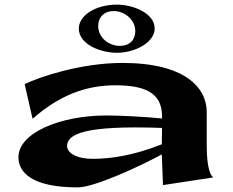

<svg xmlns="http://www.w3.org/2000/svg" viewBox="-20 -793 1009 833"><path d="M687 10 904 -23V-25C896 -29 877 -58 877 -159V-306C877 -414 781 -520 511 -520C329 -520 148 -458 87 -428L121 -279H123C238 -380 354 -423 480 -423C626 -423 683 -380 683 -287V-279C616 -286 505 -292 442 -292C240 -292 60 -216 60 -111C60 -48 114 20 317 20C388 20 578 -67 682 -123C683 -82 686 -36 687 10ZM271 -159C271 -211 344 -250 683 -238L682 -167C556 -117 458 -104 384 -104C303 -104 271 -134 271 -159ZM487 -564C566 -564 651 -609 651 -669C651 -737 556 -773 487 -773C398 -773 322 -728 322 -669C322 -600 417 -564 487 -564ZM500 -594C452 -594 406 -630 406 -680C406 -717 430 -745 474 -745C521 -745 567 -707 567 -658C567 -620 543 -594 500 -594Z"/></svg>

Font: Coconat
Style: Bold
Weight: 900
Width: 8
Designer: Sara Lavazza
Foundry: Collletttivo
Version: Version 1.000;Glyphs 3.2 (3217)